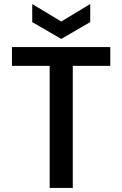

<svg xmlns="http://www.w3.org/2000/svg" viewBox="-20 -927 604 947"><path d="M524 -695V-602H339V0H225V-602H39V-695ZM425 -818 282 -735 139 -818V-907L282 -821L425 -907Z"/></svg>

Font: MSTAGE Medium
Style: Regular
Weight: 500
Designer: Ninad Kale (Devanagari), Jonny Pinhorn (Latin)
Foundry: Indian Type Foundry
Version: 4.004